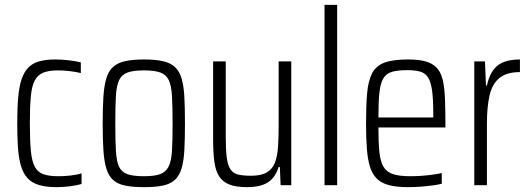

<svg xmlns="http://www.w3.org/2000/svg" viewBox="-20 -763 2181 791"><path d="M212 8Q168 8 138.5 -1.5Q109 -11 92 -30.5Q75 -50 66 -81Q57 -112 54 -155Q51 -198 51 -254Q51 -317 55 -362.5Q59 -408 69.5 -438Q80 -468 97.5 -485.5Q115 -503 142.5 -510.5Q170 -518 209 -518Q235 -518 264.5 -514.5Q294 -511 313 -506V-462Q293 -467 267.5 -470Q242 -473 220 -473Q182 -473 159 -464Q136 -455 123.5 -432Q111 -409 107 -366Q103 -323 103 -256Q103 -186 107 -142.5Q111 -99 123.5 -76Q136 -53 159.5 -45Q183 -37 221 -37Q246 -37 272 -40Q298 -43 316 -49V-5Q296 1 267.5 4.5Q239 8 212 8Z M574 8Q526 8 495 1.5Q464 -5 445.5 -22Q427 -39 418 -69Q409 -99 406 -144.5Q403 -190 403 -254Q403 -319 406 -364.5Q409 -410 418 -440Q427 -470 445.5 -487Q464 -504 495 -511Q526 -518 574 -518Q621 -518 651.5 -511Q682 -504 700.5 -487Q719 -470 728 -440Q737 -410 739.5 -364.5Q742 -319 742 -254Q742 -190 739.5 -144.5Q737 -99 728 -69Q719 -39 700.5 -22Q682 -5 651.5 1.5Q621 8 574 8ZM572 -37Q616 -37 639.5 -45.5Q663 -54 674.5 -76.5Q686 -99 688.5 -142Q691 -185 691 -254Q691 -324 688.5 -367.5Q686 -411 675 -433.5Q664 -456 640 -464.5Q616 -473 573 -473Q530 -473 506 -464.5Q482 -456 471 -433.5Q460 -411 457.5 -367.5Q455 -324 455 -254Q455 -185 457.5 -141.5Q460 -98 470.5 -76Q481 -54 505 -45.5Q529 -37 572 -37Z M997 8Q952 8 924.5 -3Q897 -14 882.5 -37Q868 -60 863 -97.5Q858 -135 858 -188V-510H910V-202Q910 -148 914 -115.5Q918 -83 929 -66Q940 -49 960.5 -44Q981 -39 1014 -39Q1056 -39 1079.5 -53Q1103 -67 1113 -94Q1123 -121 1125.5 -159.5Q1128 -198 1128 -245V-510H1180V0H1136L1133 -75H1128Q1120 -49 1104.5 -30Q1089 -11 1063 -1.5Q1037 8 997 8Z M1317 0V-743H1369V0Z M1662 8Q1615 8 1583.5 0Q1552 -8 1533 -26.5Q1514 -45 1504.5 -75Q1495 -105 1491.5 -149.5Q1488 -194 1488 -254Q1488 -329 1492.5 -379.5Q1497 -430 1513 -461Q1529 -492 1564 -505Q1599 -518 1661 -518Q1705 -518 1733.5 -510Q1762 -502 1779 -484Q1796 -466 1803.5 -435.5Q1811 -405 1813 -360.5Q1815 -316 1815 -256V-238H1539Q1539 -176 1543 -137Q1547 -98 1560 -76Q1573 -54 1599.5 -45.5Q1626 -37 1671 -37Q1691 -37 1713.5 -38.5Q1736 -40 1759 -43Q1782 -46 1800 -50V-6Q1785 -2 1762 1Q1739 4 1713 6Q1687 8 1662 8ZM1765 -259V-294Q1765 -355 1760 -390.5Q1755 -426 1743.5 -444Q1732 -462 1711 -468Q1690 -474 1658 -474Q1618 -474 1594.5 -467Q1571 -460 1559 -439.5Q1547 -419 1543 -381Q1539 -343 1539 -279H1784Z M1934 0V-510H1978L1982 -411H1986Q1995 -452 2013 -475.5Q2031 -499 2058 -508.5Q2085 -518 2122 -518V-466Q2068 -466 2038 -442Q2008 -418 1997 -370.5Q1986 -323 1986 -252V0Z"/></svg>

Font: Saira Condensed Light
Style: Regular
Weight: 300
Width: 3
Designer: Hector Gatti with collaboration of the Omnibus-Type team
Foundry: Omnibus-Type
Version: Version 1.101